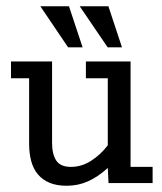

<svg xmlns="http://www.w3.org/2000/svg" viewBox="-20 -592 525 621"><path d="M331.1 0 328.6 -48.8Q296.4 -19.5 264.4 -5.4Q232.4 8.8 195.8 8.8Q163.6 8.8 140.6 -0.7Q117.7 -10.3 102.8 -27.8Q87.9 -45.4 81.1 -70.6Q74.2 -95.7 74.2 -127.4V-338.9H15.6V-393.1H148.4V-130.9Q148.4 -92.8 162.1 -72.5Q175.8 -52.2 209.5 -52.2Q243.7 -52.2 274.4 -71.8Q305.2 -91.3 328.6 -122.1V-338.9H257.8V-393.1H402.3V-52.2H473.6V0ZM200.2 -439 110.4 -571.8H203.1L247.1 -439ZM328.1 -439 237.8 -571.8H330.6L374.5 -439Z"/></svg>

Font: Rokkitt
Style: Regular
Weight: 400
Version: Version 1.2; ttfautohint (v1.5) -l 7 -r 28 -G 50 -x 13 -D la